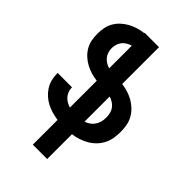

<svg xmlns="http://www.w3.org/2000/svg" viewBox="-276 -836 1153 1153"><g transform="rotate(45 300.0 -260.0)"><path d="M239 215V5Q213 1 188.5 -6Q164 -13 141.5 -24.5Q119 -36 100 -53Q81 -70 67 -91.5Q53 -113 46.5 -138Q40 -163 40 -188V-195H162V-192Q162 -176 168 -160.5Q174 -145 184.5 -133Q195 -121 209 -113Q223 -105 239 -100V-328Q213 -331 188 -338.5Q163 -346 140 -358.5Q117 -371 97.5 -389Q78 -407 65 -429.5Q52 -452 47 -478Q42 -504 42 -530Q42 -556 47 -582Q52 -608 65 -630.5Q78 -653 97.5 -671Q117 -689 140 -701.5Q163 -714 188 -721.5Q213 -729 239 -732V-735H361V-422Q387 -419 412.5 -411Q438 -403 461 -390Q484 -377 503 -358.5Q522 -340 535 -317Q548 -294 553 -268Q558 -242 558 -215V-210Q558 -183 553.5 -156.5Q549 -130 536.5 -106Q524 -82 505 -62.5Q486 -43 462.5 -29.5Q439 -16 413.5 -7.5Q388 1 361 4V215ZM239 -433V-626Q223 -621 208.5 -612.5Q194 -604 184 -591.5Q174 -579 169 -562.5Q164 -546 164 -530Q164 -513 169 -497Q174 -481 184 -468.5Q194 -456 208.5 -447Q223 -438 239 -433ZM361 -102Q378 -108 392.5 -118Q407 -128 417 -143Q427 -158 431.5 -175Q436 -192 436 -210V-215Q436 -232 431.5 -249Q427 -266 416.5 -279.5Q406 -293 391.5 -302Q377 -311 361 -316Z"/></g></svg>

Font: Iosevka Heavy Extended
Style: Regular
Weight: 900
Width: 7
Monospace: yes
Designer: Belleve Invis
Foundry: Belleve Invis
Version: Version 32.5.0; ttfautohint (v1.8.4)